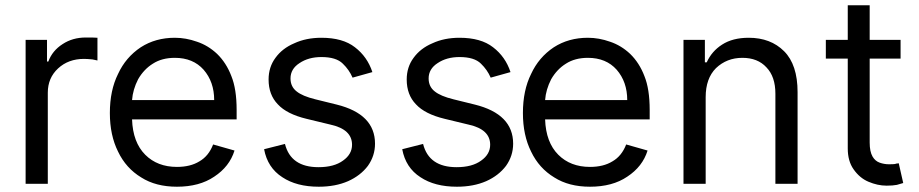

<svg xmlns="http://www.w3.org/2000/svg" viewBox="-20 -696 3480 727"><path d="M158 -545V-463H163Q178 -504 217 -529Q255 -554 305 -554H328Q338 -553 349 -553V-467Q348 -467 330 -471Q310 -473 298 -473Q239 -473 200 -437Q161 -401 161 -345V0H77V-545Z M515 -24Q457 -59 427 -122Q396 -184 396 -268Q396 -354 427 -416Q456 -479 513 -517Q569 -553 642 -553Q684 -553 726 -538Q768 -524 802 -492Q837 -458 856 -408Q876 -359 876 -280V-244H480Q483 -157 530 -110Q576 -64 650 -64Q701 -64 735 -85Q770 -105 787 -149L868 -126Q849 -65 791 -27Q735 11 650 11Q570 11 515 -24ZM751 -432Q711 -477 642 -477Q593 -477 559 -455Q525 -434 503 -396Q483 -357 480 -317H791Q791 -386 751 -432Z M1278 -455Q1253 -480 1197 -480Q1148 -480 1114 -457Q1080 -435 1080 -399Q1080 -368 1103 -350Q1125 -332 1174 -320L1255 -300Q1400 -264 1400 -152Q1400 -106 1373 -68Q1345 -31 1298 -10Q1250 11 1187 11Q1103 11 1049 -25Q993 -61 980 -131L1059 -151Q1081 -63 1186 -63Q1245 -63 1279 -88Q1313 -112 1313 -148Q1313 -206 1232 -224L1141 -246Q1066 -264 1032 -301Q997 -337 997 -395Q997 -442 1023 -477Q1049 -513 1094 -532Q1139 -553 1197 -553Q1278 -553 1324 -517Q1371 -481 1390 -423L1315 -402Q1302 -432 1278 -455Z M1801 -455Q1776 -480 1720 -480Q1671 -480 1637 -457Q1603 -435 1603 -399Q1603 -368 1626 -350Q1648 -332 1697 -320L1778 -300Q1923 -264 1923 -152Q1923 -106 1896 -68Q1868 -31 1821 -10Q1773 11 1710 11Q1626 11 1572 -25Q1516 -61 1503 -131L1582 -151Q1604 -63 1709 -63Q1768 -63 1802 -88Q1836 -112 1836 -148Q1836 -206 1755 -224L1664 -246Q1589 -264 1555 -301Q1520 -337 1520 -395Q1520 -442 1546 -477Q1572 -513 1617 -532Q1662 -553 1720 -553Q1801 -553 1847 -517Q1894 -481 1913 -423L1838 -402Q1825 -432 1801 -455Z M2079 -24Q2021 -59 1991 -122Q1960 -184 1960 -268Q1960 -354 1991 -416Q2020 -479 2077 -517Q2133 -553 2206 -553Q2248 -553 2290 -538Q2332 -524 2366 -492Q2401 -458 2420 -408Q2440 -359 2440 -280V-244H2044Q2047 -157 2094 -110Q2140 -64 2214 -64Q2265 -64 2299 -85Q2334 -105 2351 -149L2432 -126Q2413 -65 2355 -27Q2299 11 2214 11Q2134 11 2079 -24ZM2315 -432Q2275 -477 2206 -477Q2157 -477 2123 -455Q2089 -434 2067 -396Q2047 -357 2044 -317H2355Q2355 -386 2315 -432Z M2568 0V-545H2649V-460H2656Q2675 -502 2714 -527Q2754 -553 2815 -553Q2898 -553 2949 -502Q3000 -451 3000 -347V0H2916V-341Q2916 -406 2882 -441Q2849 -477 2791 -477Q2732 -477 2691 -438Q2652 -399 2652 -328V0Z M3273 -474V-156Q3273 -122 3284 -103Q3294 -86 3311 -80Q3328 -74 3346 -74Q3363 -74 3369 -75Q3374 -77 3377.5 -77Q3381 -77 3383 -78L3400 -3L3376 4Q3361 7 3337 7Q3303 7 3268 -8Q3235 -22 3212 -55Q3190 -86 3190 -134V-474H3107V-545H3190V-676H3273V-545H3390V-474Z"/></svg>

Font: Sinter
Style: Regular
Weight: 400
Foundry: Adobe & rsms
Version: Version 1.000